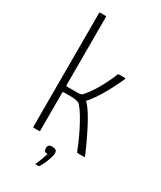

<svg xmlns="http://www.w3.org/2000/svg" viewBox="-216 -781 857 1020"><g transform="rotate(30 212.5 -271.5)"><path d="M77 -4V-702Q77 -706 81 -706H115Q119 -706 119 -702V-284Q119 -282 120 -280Q121 -278 124 -278Q143 -278 160.5 -278Q178 -278 196 -278Q206 -279 211 -280.5Q216 -282 223 -290Q245 -315 264 -346Q283 -377 298.5 -408Q314 -439 324 -464Q326 -470 328 -471Q330 -472 334 -472H367Q370 -472 371.5 -470.5Q373 -469 371 -465Q371 -465 362.5 -446.5Q354 -428 339 -398.5Q324 -369 304.5 -337Q285 -305 263 -277Q259 -273 256 -269.5Q253 -266 250 -262Q252 -261 254.5 -259Q257 -257 258 -255Q275 -237 293 -207.5Q311 -178 328.5 -144Q346 -110 360 -80Q374 -50 382.5 -30Q391 -10 392 -8Q396 0 389 0Q386 0 381 0Q376 0 371 0Q366 0 361 0Q356 0 353 0Q349 0 348 -0.5Q347 -1 344 -7Q344 -7 337.5 -23.5Q331 -40 319.5 -66Q308 -92 293 -121.5Q278 -151 261.5 -178.5Q245 -206 229 -225Q223 -233 213.5 -237Q204 -241 184 -242.5Q164 -244 124 -243Q119 -243 119 -236V-4Q119 0 115 0H81Q77 0 77 -4ZM247 61Q247 71 241.5 89Q236 107 227.5 126.5Q219 146 209 160Q208 163 206 163Q204 163 197 163Q190 163 185 163Q185 162 185 161.5Q185 161 188 156Q194 142 202 121Q210 100 215 84Q201 84 196 78Q191 72 191 61Q191 49 197 43Q203 37 218 37Q232 37 239.5 42.5Q247 48 247 61Z"/></g></svg>

Font: Glory Thin ExtraLight
Style: Regular
Weight: 250
Version: Version 1.011